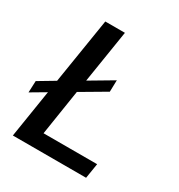

<svg xmlns="http://www.w3.org/2000/svg" viewBox="-159 -755 801 861"><g transform="rotate(30 241.0 -325.0)"><path d="M195 -377.5 238.3 -650H136.7L82.5 -311.7L0 -262.5L-2.5 -202.5L72.5 -246.7L33.3 0H412.5L425 -77.5H147.5L184.2 -312.5L311.7 -387.5L313.3 -447.5Z"/></g></svg>

Font: Boon Medium
Style: Italic
Weight: 500
Italic angle: -9°
Designer: Sungsit Sawaiwan
Foundry: FontUni
Version: Version 3.0